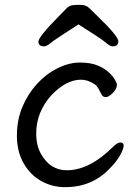

<svg xmlns="http://www.w3.org/2000/svg" viewBox="-20 -751 570 795"><path d="M305 -650Q208 -588 190.5 -573.5Q173 -559 163 -559Q139 -559 139 -578.5Q139 -598 222 -682Q242 -703 254 -715Q266 -727 277.5 -729Q289 -731 312.5 -731Q336 -731 349 -718Q362 -705 382 -686Q470 -601 470 -580Q470 -559 446 -559Q436 -559 417.5 -575Q399 -591 305 -650ZM433 -52Q360 24 250 24Q196 24 150.5 -1.5Q105 -27 77.5 -75.5Q50 -124 50 -189.5Q50 -255 73 -309Q96 -363 133.5 -404Q171 -445 218.5 -468.5Q266 -492 310.5 -492Q355 -492 384 -480Q413 -468 430.5 -451.5Q448 -435 456 -420.5Q464 -406 464 -401Q464 -383 447 -366Q430 -349 418.5 -349Q407 -349 402 -357Q395 -371 388 -383.5Q381 -396 372 -402Q344 -421 315 -421Q254 -421 192 -356Q130 -286 130 -199Q130 -149 149 -115Q187 -46 257 -46Q351 -46 449 -144Q466 -161 479 -161Q492 -161 492 -148Q492 -135 477.5 -108.5Q463 -82 433 -52Z"/></svg>

Font: LXGW WenKai Lite
Style: Bold
Weight: 700
Designer: LXGW / Fontworks Inc.
Foundry: LXGW / Fontworks Inc.
Version: Version 1.330;April 28, 2024